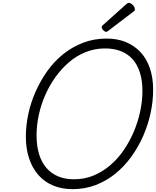

<svg xmlns="http://www.w3.org/2000/svg" viewBox="-20 -1305 1092 1344"><path d="M488 19Q413 19 352.5 -6Q292 -31 249.5 -79Q207 -127 184 -195Q161 -263 161 -348Q161 -426 178 -506Q195 -586 229 -663Q263 -740 311 -807.5Q359 -875 422.5 -926Q486 -977 562 -1006Q638 -1035 727 -1035Q802 -1035 862 -1010Q922 -985 964.5 -939Q1007 -893 1029.5 -826.5Q1052 -760 1052 -677Q1052 -597 1034.5 -515Q1017 -433 983 -355Q949 -277 900 -209Q851 -141 788.5 -90Q726 -39 650.5 -10Q575 19 488 19ZM498 -50Q572 -50 635.5 -76.5Q699 -103 752.5 -149Q806 -195 847.5 -256Q889 -317 918 -386.5Q947 -456 962 -528Q977 -600 977 -669Q977 -741 959.5 -796.5Q942 -852 909 -889.5Q876 -927 827 -946.5Q778 -966 716 -966Q644 -966 580 -940.5Q516 -915 463 -869.5Q410 -824 367.5 -764.5Q325 -705 295.5 -637Q266 -569 251 -497.5Q236 -426 236 -357Q236 -283 253.5 -226Q271 -169 304.5 -130Q338 -91 386.5 -70.5Q435 -50 498 -50ZM724 -1082Q714 -1082 703 -1093Q692 -1104 692 -1114Q692 -1117 693 -1120.5Q694 -1124 699 -1128L863 -1275Q868 -1279 872 -1282Q876 -1285 881 -1285Q890 -1285 900 -1278Q910 -1271 917 -1261Q924 -1251 924 -1242Q924 -1236 922.5 -1232Q921 -1228 912 -1222L740 -1091Q735 -1087 731 -1084.5Q727 -1082 724 -1082Z"/></svg>

Font: Playwrite CO Light
Style: Regular
Weight: 300
Version: Version 1.002